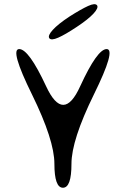

<svg xmlns="http://www.w3.org/2000/svg" viewBox="-20 -880 590 900"><path d="M480 -650Q525 -650 420 -437Q315 -223 315 -112Q315 0 275 0Q235 0 235 -112Q235 -223 130 -437Q25 -650 70 -650Q115 -650 196 -476Q277 -301 356 -476Q436 -650 480 -650ZM305 -802Q360 -837 393 -852Q426 -867 435 -855Q443 -843 418 -816Q393 -789 340 -754Q286 -718 253 -703.5Q220 -689 211 -701Q203 -713 227.5 -740Q252 -767 305 -802Z"/></svg>

Font: Syne Mono
Style: Regular
Weight: 400
Monospace: yes
Designer: Lucas Descroix
Foundry: Bonjour Monde
Version: Version 2.000; ttfautohint (v1.8.3)